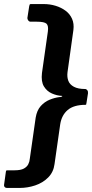

<svg xmlns="http://www.w3.org/2000/svg" viewBox="-63 -762 454 947"><path d="M-29 165Q-36 165 -40 160.5Q-44 156 -43 150L-34 85Q-33 79 -31 78.5Q-29 78 -23 78H9Q39 78 54.5 69.5Q70 61 76.5 48Q83 35 84 21L113 -182Q119 -218 138 -239Q157 -260 181.5 -270Q206 -280 229 -283Q238 -283 242 -285.5Q246 -288 243 -289Q218 -290 193 -301Q168 -312 153.5 -336Q139 -360 144 -402L173 -606Q177 -635 166.5 -645Q156 -655 118 -655H88Q81 -655 76.5 -661Q72 -667 72 -673L81 -731Q83 -740 84.5 -741Q86 -742 94 -742H152Q183 -742 211 -733.5Q239 -725 260.5 -709Q282 -693 292.5 -669Q303 -645 299 -614L270 -406Q267 -382 274 -363.5Q281 -345 301.5 -334Q322 -323 357 -323Q363 -323 367.5 -317Q372 -311 371 -302L364 -257Q363 -248 362 -246.5Q361 -245 359 -245Q301 -245 271 -219.5Q241 -194 234 -149L206 47Q201 87 174.5 113.5Q148 140 110.5 152.5Q73 165 34 165H-29Z"/></svg>

Font: Libre Franklin Thin
Style: Bold Italic
Weight: 700
Italic angle: -8°
Version: Version 3.000